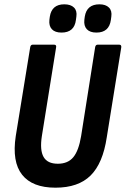

<svg xmlns="http://www.w3.org/2000/svg" viewBox="-20 -862 582 890"><path d="M237 8Q130 8 82.5 -52Q35 -112 53 -231L120 -643Q122 -655 132 -655H230Q243 -655 240 -642L174 -231Q164 -166 182 -134.5Q200 -103 248 -103Q295 -103 320 -133.5Q345 -164 356 -231L421 -643Q423 -655 433 -655H532Q544 -655 542 -642L475 -226Q457 -105 400 -48.5Q343 8 237 8ZM427 -711Q397 -711 382.5 -726.5Q368 -742 371 -770L373 -785Q382 -842 441 -842Q470 -842 485 -827Q500 -812 496 -785L494 -770Q486 -711 427 -711ZM265 -711Q235 -711 220.5 -726.5Q206 -742 209 -770L211 -785Q220 -842 278 -842Q308 -842 323 -827Q338 -812 334 -785L332 -770Q325 -711 265 -711Z"/></svg>

Font: Sofia Sans Condensed ExtraBold
Style: Italic
Weight: 800
Italic angle: -9°
Version: Version 4.100